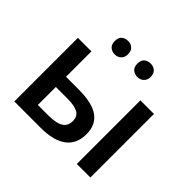

<svg xmlns="http://www.w3.org/2000/svg" viewBox="-171 -946 1153 1153"><g transform="rotate(45 405.0 -370.0)"><path d="M82 0ZM196.8 -324.2H306.2Q419.4 -324.2 473.6 -285.2Q527.8 -246.1 527.8 -168Q527.8 -84.5 471.4 -42.2Q415 0 306.2 0H82V-540H196.8ZM414.1 -165Q414.1 -205.6 384 -221.7Q354 -237.8 297.9 -237.8H196.8V-85H283.2Q352.5 -85 383.3 -104.5Q414.1 -124 414.1 -165ZM728 0H612.8V-540H728ZM252 -683.1Q252 -713.4 268.3 -726.8Q284.7 -740.2 308.1 -740.2Q334 -740.2 349.4 -725.1Q364.7 -710 364.7 -683.1Q364.7 -657.2 349.1 -641.6Q333.5 -626 308.1 -626Q284.7 -626 268.3 -640.1Q252 -654.3 252 -683.1ZM443.8 -683.1Q443.8 -713.4 460.2 -726.8Q476.6 -740.2 500 -740.2Q525.9 -740.2 541.5 -725.1Q557.1 -710 557.1 -683.1Q557.1 -656.7 541 -641.4Q524.9 -626 500 -626Q476.6 -626 460.2 -640.1Q443.8 -654.3 443.8 -683.1Z"/></g></svg>

Font: Open Sans Semibold
Style: Regular
Weight: 600
Foundry: Ascender Corporation
Version: Version 1.10; ttfautohint (v1.5.65-e2d9)